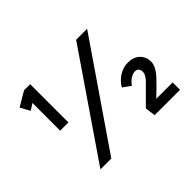

<svg xmlns="http://www.w3.org/2000/svg" viewBox="-138 -971 1235 1235"><g transform="rotate(-45 480.0 -353.5)"><path d="M159 -359V-633L165 -615L115 -583L80 -649L178 -707H234V-359H197Q189 -359 180 -359Q171 -359 159 -359ZM166 0 645 -700H745L265 0ZM659 0 650 -71 750 -171Q759 -179 771.5 -192Q784 -205 793.5 -220.5Q803 -236 803 -252Q803 -269 794 -279Q785 -289 768 -289Q750 -289 729.5 -276.5Q709 -264 689 -237L636 -275Q649 -298 670 -317.5Q691 -337 718 -349Q745 -361 777 -361Q812 -361 836.5 -347.5Q861 -334 874 -311Q887 -288 887 -260Q887 -234 872 -208.5Q857 -183 836.5 -161.5Q816 -140 799 -123L732 -58L736 -67H890V0Z"/></g></svg>

Font: Lexend Giga
Style: Regular
Weight: 400
Designer: Bonnie Shaver-Troup, Thomas Jockin
Foundry: Lexend
Version: Version 1.007